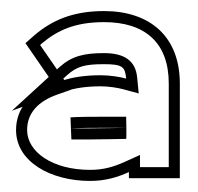

<svg xmlns="http://www.w3.org/2000/svg" viewBox="-20 -799 357 347"><path d="M9 -564C9 -507 71 -472 143 -472C171 -472 193 -479 213 -488V-477H305V-648C305 -733 251 -779 168 -779C111 -779 74 -762 43 -736L26 -721L77 -647C37 -633 9 -605 9 -564ZM89 -652 101 -663C119 -679 133 -683 168 -683C202 -683 206 -678 208 -657C197 -660 179 -663 162 -663C136 -663 111 -660 89 -652ZM109 -567C109 -567 121 -568 162 -568H208C197 -568 171 -567 145 -567ZM29 -564C29 -594.2 48.4 -615.8 83.6 -628.1L108.3 -636.8L52.5 -717.7L56 -720.8C83.7 -744 115.3 -759 168 -759C242.2 -759 285 -721.8 285 -648V-497H233V-518.9L204.8 -506.2C186.3 -497.9 167.6 -492 143 -492C74.5 -492 29 -524.6 29 -564ZM95.8 -633.2C114.8 -640.1 137.5 -643 162 -643C176.7 -643 193.7 -640.2 202.7 -637.7L230.7 -630.1L227.9 -658.9C225.1 -688.9 205.3 -703 168 -703C131.6 -703 109.8 -697.6 87.6 -677.8L1.5 -598.9ZM109 -547H145C171.4 -547 197.9 -548 208 -548C209 -548 208 -587 208 -588H162C120.7 -588 108.2 -587 107.4 -586.9Z"/></svg>

Font: Charger Pro
Style: Ol
Weight: 900
Designer: Jasper
Foundry: Cannot Into Space Fonts
Version: Version 1.09